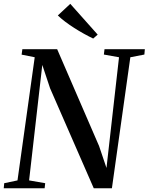

<svg xmlns="http://www.w3.org/2000/svg" viewBox="-32 -1006 794 1026"><path d="M-12 0 -9.5 -27 61.5 -42 153.5 -700 83.5 -714 87.5 -743H273.5L497.5 -225.5L537 -108.5L604 -700L523 -714.5L526.5 -743H742L739.5 -714.5L664.5 -700L566 0H469L235.5 -534.5L194 -659L123.5 -42L209.5 -27L206.5 0ZM466 -800Q443 -811 416.8 -825.5Q390.5 -840 364.8 -856.5Q339 -873 316.2 -890.2Q293.5 -907.5 277 -923.5L343.5 -985.5L490 -821Z"/></svg>

Font: Merriweather 96pt Medium
Style: Italic
Weight: 500
Italic angle: -7.8°
Version: Version 2.101